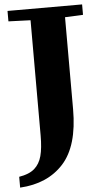

<svg xmlns="http://www.w3.org/2000/svg" viewBox="-59 -777 511 954"><g transform="rotate(-5 196.0 -300.0)"><path d="M126 -109V-684L16 -688V-740H388V-688L298 -684V-225Q298 -42 219 45Q140 132 2 140V86Q52 78 78.5 55Q105 32 115.5 -7Q126 -46 126 -109Z"/></g></svg>

Font: Minipax
Style: Bold
Weight: 700
Designer: Raphaël Ronot, Igor Stepanchenko (Cyrillic)
Foundry: steppetype
Version: Version 1.002